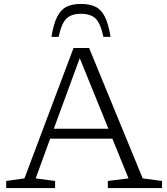

<svg xmlns="http://www.w3.org/2000/svg" viewBox="-20 -954 846 974"><path d="M704 -49 802 -36V0H527V-36L632 -49L550 -250.5H234.5L161 -49L259.5 -36V0H11.5V-36L104 -49L353 -710.5H432ZM253 -301H530L384.5 -659ZM391 -884Q342 -884 317 -859.8Q292 -835.5 277.5 -767H241Q251.5 -832 269.8 -868.5Q288 -905 317.2 -919.5Q346.5 -934 391 -934Q435.5 -934 464.8 -919.5Q494 -905 512.2 -868.5Q530.5 -832 541 -767H504.5Q490 -835.5 465 -859.8Q440 -884 391 -884Z"/></svg>

Font: Newsreader Caption Light
Style: Regular
Weight: 300
Designer: Hugues Gentile
Foundry: Production Type
Version: Version 1.001